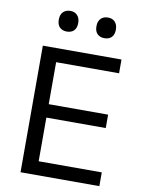

<svg xmlns="http://www.w3.org/2000/svg" viewBox="-99 -998 793 1065"><g transform="rotate(10 297.0 -465.0)"><path d="M92.5 0V-713H535.5V-635.5H181V-399H515.5V-323.5H181V-77.5H536.5V0ZM421 -813Q396.5 -813 381.5 -827.5Q366.5 -842 366.5 -871Q366.5 -899 381.5 -914.2Q396.5 -929.5 422 -929.5Q447 -929.5 461.5 -913.8Q476 -898 476 -871Q476 -842 461.2 -827.5Q446.5 -813 421 -813ZM209 -813Q184.5 -813 169.5 -827.5Q154.5 -842 154.5 -871Q154.5 -899 169.5 -914.2Q184.5 -929.5 210 -929.5Q234.5 -929.5 249.2 -913.8Q264 -898 264 -871Q264 -842 249.2 -827.5Q234.5 -813 209 -813Z"/></g></svg>

Font: Commissioner
Style: Regular
Weight: 400
Designer: Kostas Bartsokas
Foundry: Kostas Bartsokas
Version: Version 1.000; ttfautohint (v1.8.3)